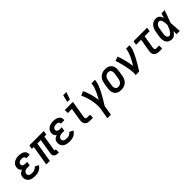

<svg xmlns="http://www.w3.org/2000/svg" viewBox="287 -2233 3925 3925"><g transform="rotate(-45 2250.0 -270.5)"><path d="M218 8Q190 8 163.5 4.5Q137 1 112 -7.5Q87 -16 66.5 -31.5Q46 -47 33 -68.5Q20 -90 16 -117Q12 -144 16 -171Q19 -189 27 -207Q35 -225 49.5 -238Q64 -251 81 -260Q98 -269 116 -275Q103 -284 91.5 -297Q80 -310 74 -325.5Q68 -341 67 -359Q66 -377 69 -395Q73 -416 82 -436Q91 -456 107 -472Q123 -488 142 -499.5Q161 -511 181.5 -517Q202 -523 223 -525.5Q244 -528 265 -528Q288 -528 310.5 -525.5Q333 -523 354 -516.5Q375 -510 393 -498Q411 -486 423.5 -469Q436 -452 440.5 -430Q445 -408 441 -385L440 -379H339L340 -381Q342 -396 336 -408.5Q330 -421 319 -428Q308 -435 294 -437.5Q280 -440 266 -440Q251 -440 235.5 -437.5Q220 -435 205.5 -428Q191 -421 181 -408Q171 -395 169 -380Q166 -364 171 -350Q176 -336 188.5 -328Q201 -320 215.5 -317Q230 -314 246 -314H303L288 -226H231Q219 -226 207.5 -225.5Q196 -225 184 -222Q172 -219 160.5 -214Q149 -209 139.5 -201Q130 -193 124 -182Q118 -171 116 -159Q113 -140 121 -122.5Q129 -105 144.5 -95.5Q160 -86 179 -83Q198 -80 218 -80Q235 -80 252.5 -82.5Q270 -85 286.5 -92Q303 -99 318 -110.5Q333 -122 343 -138L426 -98Q411 -72 386.5 -50Q362 -28 334.5 -15Q307 -2 277 3Q247 8 218 8Z M867 8Q843 8 820.5 2Q798 -4 782.5 -19Q767 -34 762 -56.5Q757 -79 761 -103L815 -432H715L644 0H542L613 -432H557L572 -520H988L973 -432H917L863 -103Q862 -98 862 -93.5Q862 -89 865 -86Q868 -83 872.5 -81.5Q877 -80 882 -80H898L897 8Z M1218 8Q1190 8 1163.5 4.5Q1137 1 1112 -7.5Q1087 -16 1066.5 -31.5Q1046 -47 1033 -68.5Q1020 -90 1016 -117Q1012 -144 1016 -171Q1019 -189 1027 -207Q1035 -225 1049.5 -238Q1064 -251 1081 -260Q1098 -269 1116 -275Q1103 -284 1091.5 -297Q1080 -310 1074 -325.5Q1068 -341 1067 -359Q1066 -377 1069 -395Q1073 -416 1082 -436Q1091 -456 1107 -472Q1123 -488 1142 -499.5Q1161 -511 1181.5 -517Q1202 -523 1223 -525.5Q1244 -528 1265 -528Q1288 -528 1310.5 -525.5Q1333 -523 1354 -516.5Q1375 -510 1393 -498Q1411 -486 1423.5 -469Q1436 -452 1440.5 -430Q1445 -408 1441 -385L1440 -379H1339L1340 -381Q1342 -396 1336 -408.5Q1330 -421 1319 -428Q1308 -435 1294 -437.5Q1280 -440 1266 -440Q1251 -440 1235.5 -437.5Q1220 -435 1205.5 -428Q1191 -421 1181 -408Q1171 -395 1169 -380Q1166 -364 1171 -350Q1176 -336 1188.5 -328Q1201 -320 1215.5 -317Q1230 -314 1246 -314H1303L1288 -226H1231Q1219 -226 1207.5 -225.5Q1196 -225 1184 -222Q1172 -219 1160.5 -214Q1149 -209 1139.5 -201Q1130 -193 1124 -182Q1118 -171 1116 -159Q1113 -140 1121 -122.5Q1129 -105 1144.5 -95.5Q1160 -86 1179 -83Q1198 -80 1218 -80Q1235 -80 1252.5 -82.5Q1270 -85 1286.5 -92Q1303 -99 1318 -110.5Q1333 -122 1343 -138L1426 -98Q1411 -72 1386.5 -50Q1362 -28 1334.5 -15Q1307 -2 1277 3Q1247 8 1218 8Z M1805 0Q1783 0 1762 -3.5Q1741 -7 1723 -17Q1705 -27 1692 -42.5Q1679 -58 1673 -77.5Q1667 -97 1666.5 -118.5Q1666 -140 1670 -162L1714 -432H1596V-520H1831L1769 -148Q1767 -137 1767.5 -126Q1768 -115 1772 -106.5Q1776 -98 1785 -93Q1794 -88 1805 -88H1892V0ZM1748 -600 1786 -756H1879L1824 -600Z M2092 215 2130 -14Q2137 -57 2136.5 -98.5Q2136 -140 2131 -181Q2126 -222 2118 -262Q2110 -302 2098.5 -340.5Q2087 -379 2073.5 -416.5Q2060 -454 2042 -489L2132 -528Q2153 -488 2168.5 -445Q2184 -402 2197 -358Q2210 -314 2219 -268.5Q2228 -223 2233 -176Q2253 -211 2272 -247Q2291 -283 2307.5 -319Q2324 -355 2338.5 -392.5Q2353 -430 2359 -468L2368 -520H2470L2461 -468Q2454 -427 2438 -386.5Q2422 -346 2403.5 -306.5Q2385 -267 2364 -228Q2343 -189 2321 -151Q2299 -113 2276 -75Q2253 -37 2230 0L2194 215Z M2705 8Q2675 8 2647 2Q2619 -4 2596 -19Q2573 -34 2557.5 -56.5Q2542 -79 2534.5 -106Q2527 -133 2527 -162.5Q2527 -192 2532 -221L2552 -341Q2556 -366 2565 -391Q2574 -416 2588.5 -438Q2603 -460 2623.5 -478Q2644 -496 2668.5 -507.5Q2693 -519 2718 -523.5Q2743 -528 2768 -528Q2798 -528 2826 -522Q2854 -516 2877 -501Q2900 -486 2916 -463.5Q2932 -441 2939.5 -414Q2947 -387 2946.5 -357.5Q2946 -328 2941 -299L2921 -179Q2917 -154 2908.5 -129Q2900 -104 2885.5 -82Q2871 -60 2850.5 -42Q2830 -24 2805.5 -12.5Q2781 -1 2755.5 3.5Q2730 8 2705 8ZM2706 -80Q2727 -80 2749 -88.5Q2771 -97 2786 -113.5Q2801 -130 2809.5 -151Q2818 -172 2822 -193L2842 -313Q2844 -328 2845 -343Q2846 -358 2844 -372.5Q2842 -387 2836 -400Q2830 -413 2820 -422.5Q2810 -432 2796.5 -436Q2783 -440 2768 -440Q2747 -440 2725 -431.5Q2703 -423 2687.5 -406.5Q2672 -390 2663.5 -369Q2655 -348 2652 -327L2632 -207Q2629 -192 2628.5 -177Q2628 -162 2630 -147.5Q2632 -133 2637.5 -120Q2643 -107 2653 -97.5Q2663 -88 2677 -84Q2691 -80 2706 -80Z M3126 0Q3133 -44 3129.5 -87Q3126 -130 3119.5 -172Q3113 -214 3104.5 -255.5Q3096 -297 3086 -337.5Q3076 -378 3064.5 -418Q3053 -458 3038 -497L3132 -528Q3148 -485 3161 -441Q3174 -397 3185 -352.5Q3196 -308 3205.5 -262.5Q3215 -217 3221 -170Q3236 -194 3250 -218Q3264 -242 3277 -266.5Q3290 -291 3302.5 -315.5Q3315 -340 3325.5 -365.5Q3336 -391 3345.5 -416.5Q3355 -442 3359 -468L3368 -520H3470L3461 -468Q3454 -427 3438 -386Q3422 -345 3403 -306Q3384 -267 3363 -228Q3342 -189 3319.5 -151Q3297 -113 3274 -75Q3251 -37 3227 0Z M3805 0Q3784 0 3763.5 -3.5Q3743 -7 3725 -15.5Q3707 -24 3693.5 -39Q3680 -54 3673 -72.5Q3666 -91 3665.5 -112Q3665 -133 3668 -155L3714 -432H3569L3584 -520H3976L3961 -432H3816L3770 -155Q3768 -143 3768 -131.5Q3768 -120 3771.5 -110Q3775 -100 3784 -94Q3793 -88 3805 -88H3892V0Z M4175 8Q4147 8 4120.5 1Q4094 -6 4073.5 -22Q4053 -38 4041 -61.5Q4029 -85 4023.5 -111.5Q4018 -138 4019 -165.5Q4020 -193 4024 -221L4044 -341Q4048 -365 4055.5 -388Q4063 -411 4075 -433Q4087 -455 4105 -473.5Q4123 -492 4144.5 -505Q4166 -518 4190 -523Q4214 -528 4238 -528Q4261 -528 4282 -519.5Q4303 -511 4318 -495Q4333 -479 4342.5 -459Q4352 -439 4359 -418Q4367 -444 4375.5 -469.5Q4384 -495 4392 -520H4484Q4459 -453 4435 -385Q4411 -317 4385 -250Q4390 -188 4392.5 -125.5Q4395 -63 4400 0H4308Q4308 -22 4308.5 -44Q4309 -66 4309 -88Q4297 -70 4283.5 -53Q4270 -36 4253 -22Q4236 -8 4215.5 0Q4195 8 4175 8ZM4175 -80Q4194 -80 4211.5 -92.5Q4229 -105 4241.5 -121.5Q4254 -138 4263.5 -156Q4273 -174 4280.5 -192Q4288 -210 4295.5 -228.5Q4303 -247 4310 -266Q4309 -284 4308 -301.5Q4307 -319 4304.5 -336Q4302 -353 4299 -370Q4296 -387 4289 -402Q4282 -417 4269 -428.5Q4256 -440 4238 -440Q4226 -440 4212.5 -435.5Q4199 -431 4188.5 -422Q4178 -413 4170.5 -401.5Q4163 -390 4157.5 -377.5Q4152 -365 4149 -352.5Q4146 -340 4144 -327L4124 -207Q4122 -194 4120.5 -180Q4119 -166 4119.5 -153Q4120 -140 4123 -127Q4126 -114 4132.5 -103.5Q4139 -93 4150 -86.5Q4161 -80 4175 -80Z"/></g></svg>

Font: Iosevka Curly Semibold
Style: Italic
Weight: 600
Italic angle: -9°
Monospace: yes
Designer: Belleve Invis
Foundry: Belleve Invis
Version: Version 22.1.2; ttfautohint (v1.8.4)